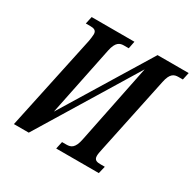

<svg xmlns="http://www.w3.org/2000/svg" viewBox="-156 -878 1052 1042"><g transform="rotate(30 369.5 -357.0)"><path d="M56 0H149L522 -612L421 -115C409 -54 386 -46 358 -46H331L321 0H588L599 -46H574C552 -46 532 -48 532 -76C532 -89 535 -101 539 -121L640 -601C652 -660 675 -668 702 -668H729L739 -714H544L210 -167L299 -601C311 -660 335 -668 360 -668H390L399 -714H131L121 -668H149C170 -668 188 -664 188 -639C188 -626 185 -610 183 -596Z"/></g></svg>

Font: Noto Serif Condensed Semi
Style: Italic
Weight: 600
Width: 3
Italic angle: -12°
Designer: Monotype Design Team
Foundry: Monotype Imaging Inc.
Version: Version 1.901